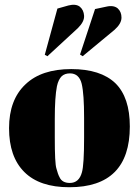

<svg xmlns="http://www.w3.org/2000/svg" viewBox="-20 -776 583 806"><path d="M333 -197C333 -122 330 -74 324 -53C324 -53 324 -53 324 -53C316 -23 299 -8 273 -8C273 -8 273 -8 273 -8C252 -8 237 -16 230 -32C230 -32 230 -32 230 -32C225 -41 221 -53 217 -68C212 -83 210 -126 210 -199C210 -199 210 -277 210 -277C210 -277 210 -277 210 -277C210 -338 213 -384 219 -414C219 -414 219 -414 219 -414C223 -433 230 -447 239 -456C248 -464 259 -468 274 -468C274 -468 274 -468 274 -468C299 -468 316 -453 323 -424C330 -394 333 -347 333 -282C333 -282 333 -197 333 -197C333 -197 333 -197 333 -197ZM271 10C271 10 271 10 271 10C440 10 525 -75 525 -245C525 -245 525 -245 525 -245C525 -326 505 -387 464 -427C423 -466 362 -486 279 -486C196 -486 132 -465 87 -422C41 -379 18 -317 18 -238C18 -158 39 -97 82 -54C125 -11 188 10 271 10ZM327 -540C327 -540 461 -651 461 -651C461 -651 461 -651 461 -651C480 -668 490 -685 490 -702C490 -718 485 -731 474 -741C463 -750 447 -753 426 -748C426 -748 379 -738 379 -738C379 -738 316 -547 316 -547C316 -547 327 -540 327 -540ZM179 -540C179 -540 307 -658 307 -658C307 -658 307 -658 307 -658C325 -676 334 -693 333 -710C332 -726 326 -739 315 -748C303 -757 287 -758 267 -753C267 -753 221 -740 221 -740C221 -740 168 -546 168 -546C168 -546 179 -540 179 -540Z"/></svg>

Font: Abril Fatface Utterance
Style: Regular
Weight: 500
Designer: Veronika Burian, Jos Scaglione
Foundry: TypeTogether
Version: ""